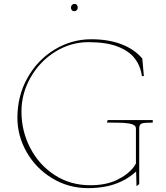

<svg xmlns="http://www.w3.org/2000/svg" viewBox="-20 -963 860 993"><path d="M70 -354Q70 -468 122.5 -561Q175 -654 263 -707Q351 -760 452 -760Q541 -760 608.5 -734Q676 -708 716 -660L724 -570L714 -569Q707 -621 677.5 -660Q648 -699 589 -722Q530 -745 437 -745Q346 -745 266 -695.5Q186 -646 138.5 -563Q91 -480 91 -386Q91 -285 136.5 -197.5Q182 -110 263 -57.5Q344 -5 447 -5Q528 -5 585 -32.5Q642 -60 673 -101Q675 -103 683 -117V-299Q683 -313 665.5 -319.5Q648 -326 619 -327.5Q590 -329 533 -329L537 -342H770V-329Q728 -329 714 -324.5Q700 -320 700 -299V-11L686 0L684 -76Q649 -44 608.5 -25Q568 -6 525 2Q482 10 436 10Q334 10 250 -41Q166 -92 118 -176Q70 -260 70 -354ZM382 -924Q382 -932 377.5 -937.5Q373 -943 365 -943Q358 -943 352.5 -937.5Q347 -932 347 -924Q347 -916 351.5 -910.5Q356 -905 364 -905Q371 -905 376.5 -910Q382 -915 382 -924Z"/></svg>

Font: TMT Limkin
Style: Regular
Weight: 400
Designer: Gabriel Drozdov
Version: Version 1.000;Glyphs 3.1.2 (3151)